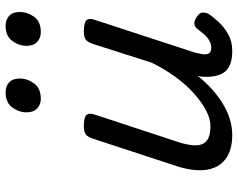

<svg xmlns="http://www.w3.org/2000/svg" viewBox="-102 -733 851 687"><g transform="rotate(-90 323.5 -389.5)"><path d="M184 16Q130 16 98 -8Q66 -32 59.5 -76.5Q53 -121 72 -181L171 -483Q178 -503 187.5 -509Q197 -515 216 -515Q247 -515 255.5 -505.5Q264 -496 257 -476L158 -175Q146 -137 147 -112Q148 -87 164.5 -74.5Q181 -62 215 -62Q242 -62 271.5 -77.5Q301 -93 332 -120.5Q363 -148 391.5 -187Q420 -226 443 -273L510 -483Q517 -503 526.5 -509Q536 -515 555 -515Q586 -515 594.5 -505.5Q603 -496 596 -476L478 -115Q475 -102 473 -89Q471 -76 476 -67.5Q481 -59 496 -59Q509 -59 521.5 -66Q534 -73 544 -84.5Q554 -96 562 -107Q568 -116 579 -119Q590 -122 605 -112Q621 -102 622 -91.5Q623 -81 618 -70Q607 -53 588 -32.5Q569 -12 543.5 2Q518 16 485 16Q452 16 433 7Q414 -2 405 -18Q396 -34 393.5 -54Q391 -74 393 -96L396 -108Q372 -78 346 -55Q320 -32 293 -16Q266 0 238.5 8Q211 16 184 16ZM313 -669Q293 -669 279 -682Q265 -695 265 -720Q265 -747 282.5 -771Q300 -795 337 -795Q358 -795 372 -782.5Q386 -770 386 -744Q386 -717 368.5 -693Q351 -669 313 -669ZM552 -669Q531 -669 517 -682Q503 -695 503 -720Q503 -747 520.5 -771Q538 -795 575 -795Q596 -795 610 -782.5Q624 -770 624 -744Q624 -717 607 -693Q590 -669 552 -669Z"/></g></svg>

Font: Playwrite MX
Style: Regular
Weight: 400
Designer: Veronika Burian, José Scaglione
Foundry: TypeTogether
Version: Version 1.002